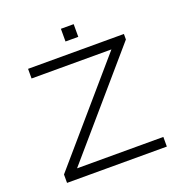

<svg xmlns="http://www.w3.org/2000/svg" viewBox="-144 -943 1015 1069"><g transform="rotate(-20 364.0 -409.0)"><path d="M71.8 0V-49.8L558.1 -613.8H85V-670.9H652.8V-638.2L151.9 -57.1H663.1V0ZM333 -742.7V-817.9H408.7V-742.7Z"/></g></svg>

Font: Syncopate
Style: Regular
Weight: 300
Width: 7
Designer: Astigmatic (AOETI)
Foundry: Astigmatic (AOETI)
Version: Version 001.000